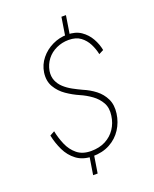

<svg xmlns="http://www.w3.org/2000/svg" viewBox="-168 -912 898 1118"><g transform="rotate(-20 281.5 -353.0)"><path d="M353 -818 333 -692H361L381 -818ZM231 -13 211 112H239L259 -13ZM486 -538 515 -553Q508 -591 488 -626.5Q468 -662 434 -685.5Q400 -709 348 -709Q300 -709 256.5 -688Q213 -667 183.5 -630.5Q154 -594 147 -547Q140 -496 162 -458.5Q184 -421 221 -395.5Q258 -370 297 -353Q334 -337 366.5 -313.5Q399 -290 417.5 -257Q436 -224 429 -177Q423 -133 400 -98.5Q377 -64 339 -44Q301 -24 249 -24Q196 -24 163 -51Q130 -78 112 -119.5Q94 -161 85 -206L56 -190Q66 -141 87.5 -96Q109 -51 147.5 -22Q186 7 245 8Q308 8 354 -17Q400 -42 427.5 -84.5Q455 -127 462 -179Q469 -231 450.5 -269Q432 -307 398.5 -333Q365 -359 324 -376Q296 -389 268.5 -404Q241 -419 219 -439Q197 -459 186 -485.5Q175 -512 180 -545Q187 -584 210 -614Q233 -644 269 -660.5Q305 -677 345 -677Q391 -677 419 -656Q447 -635 463 -603.5Q479 -572 486 -538Z"/></g></svg>

Font: Jost ExtraLight
Style: Italic
Weight: 250
Italic angle: -5°
Version: Version 3.710